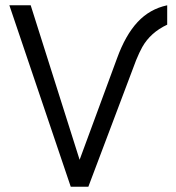

<svg xmlns="http://www.w3.org/2000/svg" viewBox="-20 -710 669 730"><path d="M315.9 0H249L15.6 -689.9H96.7L282.7 -102.5L424.8 -487.8Q457 -576.7 503.2 -626.2Q549.3 -675.8 615.7 -689.9V-616.2Q552.2 -586.4 521 -531.2Q510.3 -512.2 497.6 -481.4Z"/></svg>

Font: Acari Sans
Style: Regular
Weight: 400
Designer: Alfredo Marco Pradil and Stefan Peev
Foundry: Hanken Design Co.
Version: Version 1.045;February 4, 2021;FontCreator 13.0.0.2655 64-bi